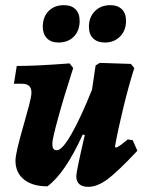

<svg xmlns="http://www.w3.org/2000/svg" viewBox="-20 -713 558 745"><path d="M513 -128Q436 -46 396.5 -17Q357 12 323 12Q276 12 276 -30Q276 -47 309 -189L301 -191Q233 -41 164 10Q106 10 73 -16.5Q40 -43 40 -90Q40 -119 72 -229Q83 -267 92.5 -303Q102 -339 102 -354Q102 -388 66 -388H34L45 -457Q120 -457 250 -467L264 -449Q227 -334 205 -253.5Q183 -173 183 -156Q183 -142 187 -136Q191 -130 201 -130Q221 -130 257 -192.5Q293 -255 337 -365L351 -459L367 -469L488 -465L501 -449Q480 -383 459 -297Q438 -211 426 -144L430 -140Q437 -142 448 -150Q459 -158 476 -172L495 -169ZM146 -609Q146 -647 168.5 -670Q191 -693 228 -693Q257 -693 273 -677Q289 -661 289 -632Q289 -594 266.5 -571Q244 -548 207 -548Q178 -548 162 -564.5Q146 -581 146 -609ZM325 -609Q325 -646 348 -669.5Q371 -693 408 -693Q437 -693 453 -677Q469 -661 469 -632Q469 -595 446 -571.5Q423 -548 387 -548Q358 -548 341.5 -564Q325 -580 325 -609Z"/></svg>

Font: Alegreya ExtraBold
Style: Italic
Weight: 800
Italic angle: -7°
Designer: Juan Pablo del Peral
Foundry: Huerta Tipografica
Version: Version 2.007; ttfautohint (v1.6)